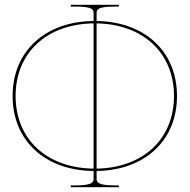

<svg xmlns="http://www.w3.org/2000/svg" viewBox="-20 -780 790 800"><path d="M475 -760H275V-752.5H295C361 -752.5 370 -742 370 -726.5V-692.5C167.5 -690.5 32.5 -566 32.5 -380C32.5 -194 167.5 -69.5 370 -67.5V-35C370 -20.5 363.5 -7.5 295 -7.5H275V0H475V-7.5H457.5C389 -7.5 382.5 -20.5 382.5 -35V-67.5C584 -70.5 717.5 -195 717.5 -380C717.5 -565 584 -689.5 382.5 -692.5V-726.5C382.5 -742 391.5 -752.5 457.5 -752.5H475ZM382.5 -682.5C576.5 -679.5 705 -559 705 -380C705 -201 576.5 -80.5 382.5 -77.5ZM370 -77.5C175 -79.5 45 -200 45 -380C45 -560 175 -680.5 370 -682.5Z"/></svg>

Font: Znikomit
Style: Regular
Weight: 100
Designer: gluk
Foundry: gluk
Version: Version 0.55